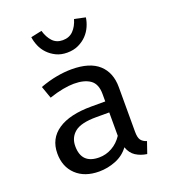

<svg xmlns="http://www.w3.org/2000/svg" viewBox="-143 -885 886 1002"><g transform="rotate(-20 300.0 -384.5)"><path d="M482 -119Q482 -87 492 -73Q502 -59 524 -52L502 12Q467 7 440.5 -10Q414 -27 402 -62Q374 -24 329 -6Q284 12 236 12Q156 12 109 -32.5Q62 -77 62 -151Q62 -233 127 -277Q192 -321 313 -321H390V-362Q390 -418 357.5 -441Q325 -464 267 -464Q241 -464 205.5 -457.5Q170 -451 129 -437L105 -505Q154 -523 198 -531Q242 -539 281 -539Q382 -539 432 -493.5Q482 -448 482 -367ZM261 -57Q299 -57 333 -76Q367 -95 390 -130V-260H318Q233 -260 198 -231.5Q163 -203 163 -155Q163 -57 261 -57ZM292 -628Q257 -628 230.5 -641Q204 -654 185 -674Q166 -694 155.5 -719Q145 -744 142 -768L203 -781Q214 -743 235.5 -720Q257 -697 292 -697Q328 -697 350.5 -720Q373 -743 384 -781L445 -768Q442 -744 431 -719Q420 -694 401 -674Q382 -654 354.5 -641Q327 -628 292 -628Z"/></g></svg>

Font: Wlorlttqgufhjawjgtejqphaquk
Style: Regular
Weight: 400
Monospace: yes
Designer: Carrois Corporate & Edenspiekermann
Foundry: Carrois Corporate GbR & Edenspiekermann AG
Version: Version 2.001